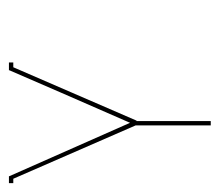

<svg xmlns="http://www.w3.org/2000/svg" viewBox="-51 -828 494 432"><g transform="rotate(-90 196.0 -612.0)"><path d="M258.8 -838.9Q257.8 -838.9 253.9 -838.9Q253.9 -838.9 253.9 -837.9Q253.9 -837.9 253.9 -837.9Q214.8 -747.1 135.7 -566.4Q95.7 -656.2 15.6 -837.9Q15.6 -837.9 15.6 -838.9Q15.6 -838.9 15.6 -838.9Q15.6 -838.9 15.6 -838.9Q15.6 -838.9 15.6 -838.9Q10.7 -838.9 0 -838.9Q0 -836.9 0 -834Q0 -832 0 -829.1Q2.9 -829.1 9.8 -829.1Q49.8 -737.3 129.9 -553.7Q129.9 -498 129.9 -384.8Q133.8 -384.8 139.6 -384.8Q139.6 -440.4 139.6 -551.8Q140.6 -551.8 140.6 -551.8Q180.7 -644.5 260.7 -829.1Q264.6 -829.1 271.5 -829.1Q271.5 -832 271.5 -838.9Q270.5 -838.9 269.5 -838.9Q266.6 -838.9 258.8 -838.9Z"/></g></svg>

Font: Reach
Style: Line
Weight: 400
Designer: Billy Harris
Version: Reach Line